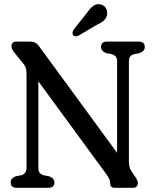

<svg xmlns="http://www.w3.org/2000/svg" viewBox="-20 -899 744 919"><path d="M240.5 -26Q240.5 0 211 0H60.5Q31 0 31 -26Q31 -45.5 55 -55L83 -60.5Q107 -68 107 -96.5V-539.5Q107 -559.5 104.5 -570.5Q102 -581.5 95 -590L49.5 -646.5Q35 -663.5 35 -678Q35 -700 59.5 -700H123.5Q150.5 -700 166 -679L540.5 -167.5V-603.5Q540.5 -619.5 534.8 -627.2Q529 -635 515.5 -639.5L487.5 -645Q463.5 -655 463.5 -674Q463.5 -700 493 -700H643Q673 -700 673 -674Q673 -654.5 649 -645L621 -639.5Q608 -635.5 602.5 -627.5Q597 -619.5 597 -603.5V-128.5Q597 -98.5 607.5 -82L627.5 -53Q640 -33 640 -23.5Q640 0 614.5 0H529.5Q507.5 0 507.5 -20Q507.5 -30.5 504.5 -39Q501.5 -47.5 488 -66.5L163.5 -510V-96.5Q163.5 -80.5 169.5 -72.5Q175.5 -64.5 188 -60.5L216 -55Q240.5 -45 240.5 -26ZM395 -836Q410.5 -859.5 426.8 -871Q443 -882.5 463 -877.5Q480.5 -873 488.2 -857.5Q496 -842 492 -825.5Q487 -808.5 475 -798.8Q463 -789 441.5 -779L355 -728Q339 -720.5 330 -731.5Q325.5 -737.5 327.5 -744.5Q329.5 -751.5 333.5 -758.5Z"/></svg>

Font: Fraunces 144pt S100
Style: Regular
Weight: 400
Version: Version 1.000; ttfautohint (v1.8.3)